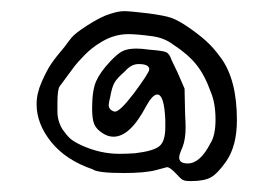

<svg xmlns="http://www.w3.org/2000/svg" viewBox="-20 -497 505 351"><path d="M393.6 -202.1Q413.1 -230.5 413.1 -277.3Q413.1 -314.5 405.8 -342.8Q398.4 -371.1 384.3 -390.6Q370.1 -410.2 356.4 -422.4Q342.8 -434.6 324.2 -447.3Q305.7 -460 293 -464.4Q280.3 -468.8 250 -472.7Q217.8 -476.6 207 -476.6Q196.3 -476.6 181.6 -471.7Q165 -466.8 140.6 -451.2Q116.2 -435.5 110.4 -427.7Q106.4 -422.9 98.6 -412.1Q82 -392.6 73.7 -380.4Q65.4 -368.2 56.2 -347.2Q46.9 -326.2 46.9 -306.6Q46.9 -270.5 73.7 -237.3Q100.6 -204.1 149.4 -187.5Q158.2 -180.7 206.1 -180.7Q245.1 -180.7 265.1 -186Q285.2 -191.4 285.2 -191.4Q291 -191.4 302.7 -178.7Q310.5 -169.9 314.5 -168Q318.4 -166 327.1 -166Q328.1 -166 329.1 -166Q330.1 -166 330.1 -166Q353.5 -166 365.7 -172.9Q377.9 -179.7 393.6 -202.1ZM85 -303.7Q85 -304.7 85 -306.2Q85 -307.6 85 -308.6Q85 -333 88.9 -338.9Q105.5 -361.3 113.8 -372.6Q122.1 -383.8 135.3 -397Q148.4 -410.2 163.1 -418.9Q187.5 -434.6 214.8 -434.6Q230.5 -434.6 258.8 -430.7Q280.3 -427.7 295.9 -416Q323.2 -398.4 338.9 -378.9Q354.5 -359.4 365.2 -329.1Q374 -308.6 374 -278.3Q374 -249 364.3 -234.4Q345.7 -198.2 323.2 -198.2Q307.6 -198.2 307.6 -209Q307.6 -214.8 313.5 -227.5Q319.3 -242.2 319.3 -263.7Q319.3 -272.5 318.4 -288.1Q318.4 -288.1 317.4 -335L304.7 -364.3Q299.8 -374 293.9 -386.7Q290 -398.4 284.2 -401.4Q278.3 -404.3 252.9 -406.2Q238.3 -408.2 229.5 -408.2Q212.9 -408.2 203.6 -403.3Q194.3 -398.4 181.6 -384.8Q163.1 -365.2 155.8 -348.6Q148.4 -332 148.4 -298.8Q148.4 -279.3 152.3 -270Q156.2 -260.7 167 -253.9Q176.8 -247.1 187.5 -247.1Q217.8 -247.1 247.1 -302.7Q258.8 -324.2 267.6 -324.2Q280.3 -324.2 282.2 -277.3Q282.2 -270.5 282.2 -264.6Q282.2 -238.3 271 -229.5Q259.8 -220.7 226.6 -216.8Q210.9 -215.8 198.2 -215.8Q163.1 -215.8 128.9 -231.4Q114.3 -238.3 108.4 -243.7Q102.5 -249 94.7 -259.8Q85 -275.4 85 -293Q85 -293 85 -295.4Q85 -297.9 85 -300.8Q85 -303.7 85 -303.7ZM178.7 -304.7Q178.7 -308.6 181.6 -320.3Q184.6 -337.9 189.5 -346.2Q194.3 -354.5 208 -366.2Q219.7 -379.9 233.4 -379.9Q252.9 -379.9 252.9 -370.1Q252.9 -364.3 224.6 -326.2Q199.2 -293 190.4 -293Q186.5 -293 182.6 -296.4Q178.7 -299.8 178.7 -304.7Z"/></svg>

Font: 辰宇落雁體 Thin Monospaced
Style: Regular
Weight: 100
Designer: Written by Liu, Wei-Chen; Created by Wang, Li-Yu.
Version: Version 1.000